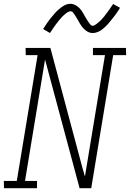

<svg xmlns="http://www.w3.org/2000/svg" viewBox="-36 -986 681 1006"><path d="M-15 0 -16 -38H52L161 -697H99L98 -735H228L395 -110L409 -61L514 -697H451V-735H624L625 -697H557L442 0H381L200 -674L95 -38H158V0ZM450 -813Q442 -813 435 -815Q428 -817 422 -820.5Q416 -824 410.5 -828.5Q405 -833 400 -838.5Q395 -844 391 -849.5Q387 -855 383.5 -861Q380 -867 376.5 -873.5Q373 -880 369 -886.5Q365 -893 361 -899.5Q357 -906 353.5 -911Q350 -916 345.5 -921.5Q341 -927 333 -927Q329 -927 324.5 -925Q320 -923 316.5 -921Q313 -919 309 -915.5Q305 -912 300.5 -908Q296 -904 293.5 -902Q291 -900 288.5 -897Q286 -894 283.5 -891Q281 -888 278 -885Q275 -882 272.5 -878.5Q270 -875 267 -871Q264 -867 260.5 -863Q257 -859 254 -854.5Q251 -850 247.5 -845Q244 -840 240.5 -835Q237 -830 233.5 -824.5Q230 -819 226 -813L190 -834Q196 -843 201.5 -851.5Q207 -860 212.5 -868Q218 -876 223.5 -883Q229 -890 234.5 -896.5Q240 -903 244.5 -908.5Q249 -914 253.5 -919Q258 -924 263 -929Q268 -934 275 -939.5Q282 -945 288 -949.5Q294 -954 301.5 -958Q309 -962 317 -964Q325 -966 333 -966Q341 -966 347.5 -964Q354 -962 360.5 -958.5Q367 -955 372.5 -950.5Q378 -946 383 -940.5Q388 -935 392 -929Q396 -923 399.5 -917Q403 -911 406.5 -905Q410 -899 414 -892Q418 -885 422 -879Q426 -873 429.5 -868Q433 -863 437.5 -857Q442 -851 450 -851Q454 -851 458.5 -853.5Q463 -856 466 -858Q469 -860 473 -863Q477 -866 482 -870.5Q487 -875 489.5 -877Q492 -879 494.5 -882Q497 -885 499 -887.5Q501 -890 504.5 -893.5Q508 -897 510.5 -900.5Q513 -904 516 -908Q519 -912 522 -916Q525 -920 528.5 -924.5Q532 -929 535.5 -934Q539 -939 542.5 -944Q546 -949 549.5 -954.5Q553 -960 557 -965L593 -945Q587 -935 581 -926.5Q575 -918 570 -910.5Q565 -903 559 -896Q553 -889 548 -882.5Q543 -876 538 -870Q533 -864 528.5 -859Q524 -854 519.5 -849.5Q515 -845 508 -839Q501 -833 495 -828.5Q489 -824 481 -820.5Q473 -817 465.5 -815Q458 -813 450 -813Z"/></svg>

Font: Iosevka Etoile Extralight
Style: Italic
Weight: 200
Italic angle: -9°
Designer: Belleve Invis
Foundry: Belleve Invis
Version: Version 22.1.2; ttfautohint (v1.8.4)